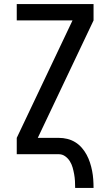

<svg xmlns="http://www.w3.org/2000/svg" viewBox="-20 -755 540 940"><path d="M348 165Q348 148 347 131Q346 114 343 97.5Q340 81 335.5 65Q331 49 322 34.5Q313 20 299 10Q285 0 268 0H62V-80L335 -655H62V-735H438V-655L165 -80H268Q289 -80 309.5 -75Q330 -70 348 -59Q366 -48 380 -32Q394 -16 404 2.5Q414 21 420.5 41Q427 61 431 81.5Q435 102 436.5 123Q438 144 438 165Z"/></svg>

Font: Iosevka Term Medium
Style: Regular
Weight: 500
Monospace: yes
Designer: Belleve Invis
Foundry: Belleve Invis
Version: Version 26.3.1